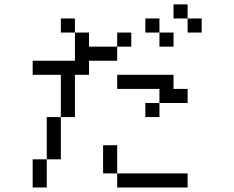

<svg xmlns="http://www.w3.org/2000/svg" viewBox="-20 -832 1040 852"><path d="M812.5 -750H750V-812.5H812.5ZM125 -125H187.5V0H125ZM125 -562.5H312.5V-687.5H375V-625H500V-562.5H375V-500H312.5V-312.5H250V-500H125ZM187.5 -312.5H250V-125H187.5ZM250 -750H312.5V-687.5H250ZM437.5 -187.5H500V-62.5H437.5ZM500 -62.5H812.5V0H500ZM500 -500H750V-437.5H812.5V-375H687.5V-437.5H500ZM500 -687.5H562.5V-625H500ZM625 -375H687.5V-312.5H625ZM625 -750H687.5V-687.5H625ZM687.5 -687.5H750V-625H687.5ZM812.5 -750H875V-687.5H812.5Z"/></svg>

Font: 寒蝉点阵体 16px
Style: Regular
Weight: 400
Designer: Designed by Warren2060
Foundry: ChillType
Version: Version 1.000